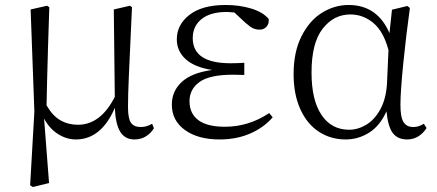

<svg xmlns="http://www.w3.org/2000/svg" viewBox="-20 -546 1756 771"><path d="M157 -70 177 189 112 205 101 198 118 -98 103 -508 169 -523 178 -517 173 -362Q168 -191 167 -123Q191 -81 222.5 -63Q254 -45 293 -45Q384 -45 441 -157L437 -508L502 -523L510 -517L506 -429Q501 -320 497.5 -242Q494 -164 494 -117Q494 -70 506 -53Q518 -36 545 -36Q558 -36 568 -39Q578 -42 591 -49L598 -31Q586 -11 566 1.5Q546 14 520 14Q482 14 463 -16.5Q444 -47 441 -113Q415 -51 375.5 -18.5Q336 14 285 14Q247 14 212.5 -8Q178 -30 157 -70Z M670 -126Q670 -180 710 -217Q750 -254 832 -265Q761 -276 725.5 -308.5Q690 -341 690 -388Q690 -447 741 -486.5Q792 -526 886 -526Q941 -526 988 -512Q1035 -498 1059 -470Q1061 -451 1050.5 -439Q1040 -427 1023 -427Q1007 -427 995 -433Q983 -439 965 -455L921 -496L891 -498Q825 -498 789.5 -469.5Q754 -441 754 -393Q754 -292 906 -292Q937 -292 961 -294V-245L916 -246Q822 -246 781.5 -217Q741 -188 741 -140Q741 -90 776.5 -63.5Q812 -37 883 -37Q979 -37 1061 -92L1075 -75Q1040 -34 985 -10Q930 14 862 14Q775 14 722.5 -24Q670 -62 670 -126Z M1159 -249Q1159 -337 1190.5 -400Q1222 -463 1272.5 -494.5Q1323 -526 1380 -526Q1495 -526 1544 -413L1554 -507L1616 -522L1626 -514Q1611 -407 1599.5 -292.5Q1588 -178 1588 -125Q1588 -75 1600.5 -55.5Q1613 -36 1639 -36Q1652 -36 1661 -39Q1670 -42 1682 -49L1693 -32Q1680 -11 1660 1.5Q1640 14 1615 14Q1577 14 1557.5 -11.5Q1538 -37 1532 -99Q1506 -41 1462.5 -13.5Q1419 14 1368 14Q1308 14 1260.5 -17Q1213 -48 1186 -107.5Q1159 -167 1159 -249ZM1387 -488Q1320 -488 1275.5 -430.5Q1231 -373 1231 -255Q1231 -144 1271 -84.5Q1311 -25 1382 -25Q1417 -25 1450.5 -45Q1484 -65 1507 -106.5Q1530 -148 1534 -210L1540 -345Q1520 -420 1479 -454Q1438 -488 1387 -488Z"/></svg>

Font: GL-CurulMinamoto Light
Style: Regular
Weight: 300
Designer: Eunice (kana); Ryoko NISHIZUKA 西塚涼子 (ideographs); Frank Grießhammer (Latin, Greek & Cyrillic); Wenlong ZHANG
Foundry: Gutenberg Labo; Adobe
Version: Version 1.002